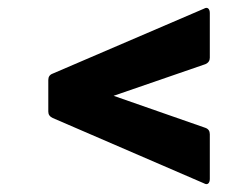

<svg xmlns="http://www.w3.org/2000/svg" viewBox="-20 -540 612 485"><path d="M495 -77 113 -242Q102 -247 102 -258V-338Q102 -350 113 -354L495 -518Q502 -522 506 -518.5Q510 -515 510 -507V-394Q510 -383 499 -378L267 -298L499 -217Q510 -213 510 -201V-88Q510 -80 506 -76.5Q502 -73 495 -77Z"/></svg>

Font: Sofia Sans Semi Condensed Black
Style: Italic
Weight: 900
Italic angle: -9°
Version: Version 4.100